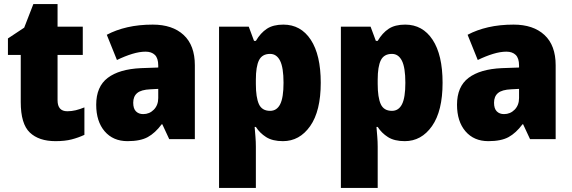

<svg xmlns="http://www.w3.org/2000/svg" viewBox="-20 -684 2811 944"><path d="M311 -137Q332 -137 352.5 -142Q373 -147 395 -156V-21Q365 -7 332 1.5Q299 10 253 10Q171 10 126.5 -32.5Q82 -75 82 -182V-414H19V-495L99 -548L144 -664H263V-553H387V-414H263V-191Q263 -137 311 -137Z M731 -563Q828 -563 883 -512Q938 -461 938 -363V0H812L778 -73H775Q743 -30 706.5 -10Q670 10 607 10Q536 10 494.5 -38.5Q453 -87 453 -169Q453 -258 509.5 -301Q566 -344 673 -349L758 -352V-362Q758 -398 741.5 -414Q725 -430 696 -430Q666 -430 630 -419Q594 -408 555 -389L505 -513Q550 -537 606.5 -550Q663 -563 731 -563ZM720 -245Q674 -243 654.5 -226.5Q635 -210 635 -179Q635 -150 648.5 -136.5Q662 -123 684 -123Q715 -123 736.5 -145Q758 -167 758 -202V-247Z M1373 -563Q1459 -563 1508 -488.5Q1557 -414 1557 -277Q1557 -138 1505 -64Q1453 10 1371 10Q1320 10 1288.5 -10Q1257 -30 1238 -60H1232Q1234 -35 1236 -11Q1238 13 1238 37V240H1057V-553H1203L1229 -483H1238Q1261 -522 1292 -542.5Q1323 -563 1373 -563ZM1308 -419Q1269 -419 1253.5 -388Q1238 -357 1238 -292V-271Q1238 -205 1253 -172Q1268 -139 1308 -139Q1341 -139 1357.5 -171.5Q1374 -204 1374 -277Q1374 -352 1357 -385.5Q1340 -419 1308 -419Z M1972 -563Q2058 -563 2107 -488.5Q2156 -414 2156 -277Q2156 -138 2104 -64Q2052 10 1970 10Q1919 10 1887.5 -10Q1856 -30 1837 -60H1831Q1833 -35 1835 -11Q1837 13 1837 37V240H1656V-553H1802L1828 -483H1837Q1860 -522 1891 -542.5Q1922 -563 1972 -563ZM1907 -419Q1868 -419 1852.5 -388Q1837 -357 1837 -292V-271Q1837 -205 1852 -172Q1867 -139 1907 -139Q1940 -139 1956.5 -171.5Q1973 -204 1973 -277Q1973 -352 1956 -385.5Q1939 -419 1907 -419Z M2505 -563Q2602 -563 2657 -512Q2712 -461 2712 -363V0H2586L2552 -73H2549Q2517 -30 2480.5 -10Q2444 10 2381 10Q2310 10 2268.5 -38.5Q2227 -87 2227 -169Q2227 -258 2283.5 -301Q2340 -344 2447 -349L2532 -352V-362Q2532 -398 2515.5 -414Q2499 -430 2470 -430Q2440 -430 2404 -419Q2368 -408 2329 -389L2279 -513Q2324 -537 2380.5 -550Q2437 -563 2505 -563ZM2494 -245Q2448 -243 2428.5 -226.5Q2409 -210 2409 -179Q2409 -150 2422.5 -136.5Q2436 -123 2458 -123Q2489 -123 2510.5 -145Q2532 -167 2532 -202V-247Z"/></svg>

Font: Noto Sans Lao SemiCondensed Black
Style: Regular
Weight: 900
Width: 4
Designer: Monotype Design Team
Foundry: Monotype Imaging Inc.
Version: Version 2.003; ttfautohint (v1.8.4.7-5d5b)